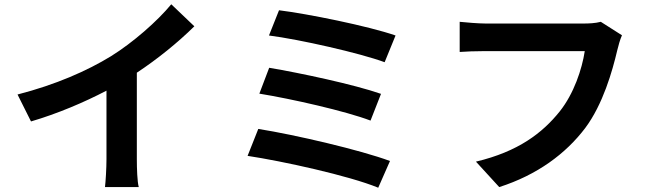

<svg xmlns="http://www.w3.org/2000/svg" viewBox="-20 -831 3040 898"><path d="M62 -389 125 -263C248 -299 375 -353 478 -407V-87C478 -43 474 20 471 44H629C622 19 620 -43 620 -87V-491C717 -555 813 -633 889 -708L781 -811C716 -732 602 -632 499 -568C388 -500 241 -435 62 -389Z M1285 -783 1238 -665C1379 -647 1663 -583 1779 -540L1830 -665C1704 -709 1416 -767 1285 -783ZM1239 -514 1193 -393C1342 -369 1598 -311 1713 -267L1762 -392C1636 -436 1382 -490 1239 -514ZM1188 -228 1138 -102C1298 -78 1614 -9 1749 47L1804 -78C1667 -129 1359 -201 1188 -228Z M2889 -666 2790 -729C2764 -722 2732 -721 2712 -721C2656 -721 2324 -721 2250 -721C2217 -721 2160 -726 2130 -729V-588C2156 -590 2204 -592 2249 -592C2324 -592 2655 -592 2715 -592C2702 -507 2664 -393 2598 -310C2517 -209 2404 -122 2206 -75L2315 44C2493 -13 2626 -112 2717 -232C2800 -343 2844 -498 2867 -596C2872 -617 2880 -646 2889 -666Z"/></svg>

Font: Source Han Sans KR
Style: Bold
Weight: 700
Designer: Ryoko NISHIZUKA 西塚涼子 (kana, bopomofo & ideographs); Paul D. Hunt (Latin, Greek & Cyrillic); Sandoll Communications 산돌커뮤니
Foundry: Adobe
Version: Version 2.004;hotconv 1.0.118;makeotfexe 2.5.65603